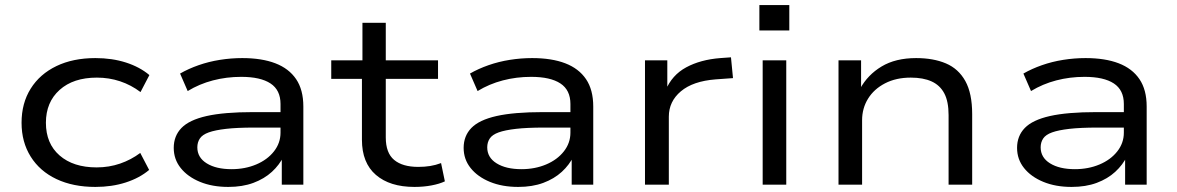

<svg xmlns="http://www.w3.org/2000/svg" viewBox="-20 -728 4642 757"><path d="M356 9Q268 9 202.5 -22Q137 -53 101 -110.5Q65 -168 65 -244Q65 -321 101 -378.5Q137 -436 202.5 -467.5Q268 -499 356 -499Q422 -499 476.5 -481.5Q531 -464 569 -432L534 -365Q497 -393 453.5 -407.5Q410 -422 362 -422Q269 -422 215 -373.5Q161 -325 161 -244Q161 -162 215 -115Q269 -68 361 -68Q410 -68 453.5 -83Q497 -98 533 -125L568 -58Q530 -26 475.5 -8.5Q421 9 356 9Z M880 9Q817 9 768.5 -11Q720 -31 692.5 -65.5Q665 -100 665 -145Q665 -192 695.5 -223.5Q726 -255 794.5 -270.5Q863 -286 978 -286H1103V-225H982Q915 -225 871.5 -220Q828 -215 803 -206Q778 -197 768 -182Q758 -167 758 -147Q758 -107 795 -84Q832 -61 893 -61Q946 -61 990 -79.5Q1034 -98 1060 -131Q1086 -164 1086 -205V-318Q1086 -373 1046.5 -399Q1007 -425 931 -425Q873 -425 819.5 -411Q766 -397 720 -369L690 -438Q723 -457 763 -471Q803 -485 847 -492Q891 -499 935 -499Q1012 -499 1065.5 -478.5Q1119 -458 1147.5 -416Q1176 -374 1176 -308V0H1091V-112L1099 -113Q1082 -78 1052 -50.5Q1022 -23 979 -7Q936 9 880 9Z M1614 9Q1517 9 1462 -38.5Q1407 -86 1407 -177V-417H1286V-490H1409V-638H1501V-490H1707V-417H1501V-186Q1501 -125 1534 -97.5Q1567 -70 1629 -70Q1654 -70 1676 -73.5Q1698 -77 1719 -85L1734 -13Q1713 -3 1681.5 3Q1650 9 1614 9Z M2023 9Q1960 9 1911.5 -11Q1863 -31 1835.5 -65.5Q1808 -100 1808 -145Q1808 -192 1838.5 -223.5Q1869 -255 1937.5 -270.5Q2006 -286 2121 -286H2246V-225H2125Q2058 -225 2014.5 -220Q1971 -215 1946 -206Q1921 -197 1911 -182Q1901 -167 1901 -147Q1901 -107 1938 -84Q1975 -61 2036 -61Q2089 -61 2133 -79.5Q2177 -98 2203 -131Q2229 -164 2229 -205V-318Q2229 -373 2189.5 -399Q2150 -425 2074 -425Q2016 -425 1962.5 -411Q1909 -397 1863 -369L1833 -438Q1866 -457 1906 -471Q1946 -485 1990 -492Q2034 -499 2078 -499Q2155 -499 2208.5 -478.5Q2262 -458 2290.5 -416Q2319 -374 2319 -308V0H2234V-112L2242 -113Q2225 -78 2195 -50.5Q2165 -23 2122 -7Q2079 9 2023 9Z M2523 0V-490H2611V-371H2604Q2629 -432 2685.5 -462.5Q2742 -493 2820 -499L2862 -502L2870 -420L2801 -415Q2712 -408 2664.5 -368Q2617 -328 2617 -268V0Z M2974 -608V-708H3092V-608ZM2987 0V-490H3080V0Z M3286 0V-490H3375V-378H3371Q3401 -433 3456 -466Q3511 -499 3592 -499Q3660 -499 3709.5 -478Q3759 -457 3786 -408.5Q3813 -360 3813 -278V0H3720V-274Q3720 -328 3703 -360Q3686 -392 3653 -407Q3620 -422 3571 -422Q3513 -422 3469.5 -399.5Q3426 -377 3402.5 -339Q3379 -301 3379 -254V0Z M4205 9Q4142 9 4093.5 -11Q4045 -31 4017.5 -65.5Q3990 -100 3990 -145Q3990 -192 4020.5 -223.5Q4051 -255 4119.5 -270.5Q4188 -286 4303 -286H4428V-225H4307Q4240 -225 4196.5 -220Q4153 -215 4128 -206Q4103 -197 4093 -182Q4083 -167 4083 -147Q4083 -107 4120 -84Q4157 -61 4218 -61Q4271 -61 4315 -79.5Q4359 -98 4385 -131Q4411 -164 4411 -205V-318Q4411 -373 4371.5 -399Q4332 -425 4256 -425Q4198 -425 4144.5 -411Q4091 -397 4045 -369L4015 -438Q4048 -457 4088 -471Q4128 -485 4172 -492Q4216 -499 4260 -499Q4337 -499 4390.5 -478.5Q4444 -458 4472.5 -416Q4501 -374 4501 -308V0H4416V-112L4424 -113Q4407 -78 4377 -50.5Q4347 -23 4304 -7Q4261 9 4205 9Z"/></svg>

Font: Nunito Sans 10pt Expanded
Style: Regular
Weight: 400
Width: 7
Designer: Vernon Adams
Foundry: Vernon Adams
Version: Version 3.101;gftools[0.9.27]